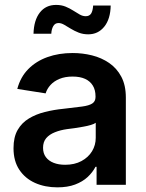

<svg xmlns="http://www.w3.org/2000/svg" viewBox="-20 -767 607 797"><path d="M218.3 10.7Q166.5 10.7 125.2 -7.8Q84 -26.4 60.1 -62.5Q36.1 -98.6 36.1 -151.9Q36.1 -197.8 53.2 -227.5Q70.3 -257.3 99.9 -275.1Q129.4 -293 166.5 -302.2Q203.6 -311.5 243.2 -315.4Q291 -320.8 320.3 -324.7Q349.6 -328.6 363 -337.4Q376.5 -346.2 376.5 -364.3V-367.2Q376.5 -393.1 365.5 -411.4Q354.5 -429.7 333.5 -439.5Q312.5 -449.2 281.2 -449.2Q250.5 -449.2 227.3 -439.7Q204.1 -430.2 189.7 -414.3Q175.3 -398.4 169.4 -379.4L51.8 -397.9Q64.9 -447.3 97.4 -480.2Q129.9 -513.2 177 -530Q224.1 -546.9 281.7 -546.9Q322.8 -546.9 362.1 -537.1Q401.4 -527.3 433.1 -505.6Q464.8 -483.9 483.6 -448.5Q502.4 -413.1 502.4 -361.8V0H380.9V-74.7H376.5Q364.7 -51.8 343.8 -32.2Q322.8 -12.7 291.7 -1Q260.7 10.7 218.3 10.7ZM250.5 -83Q289.6 -83 318.1 -98.4Q346.7 -113.8 362.1 -139.2Q377.4 -164.6 377.4 -194.8V-257.3Q371.1 -252.4 357.2 -248.3Q343.3 -244.1 325.4 -241Q307.6 -237.8 289.8 -235.1Q272 -232.4 258.3 -231Q230.5 -227.1 207.8 -218Q185.1 -209 171.9 -193.6Q158.7 -178.2 158.7 -153.3Q158.7 -130.4 170.4 -114.7Q182.1 -99.1 202.6 -91.1Q223.1 -83 250.5 -83ZM346.2 -624.5Q324.7 -624.5 306.6 -631.6Q288.6 -638.7 273.7 -647.9Q258.8 -657.2 246.3 -664.3Q233.9 -671.4 223.1 -671.4Q208.5 -671.4 201.2 -658.7Q193.8 -646 192.9 -627H119.1Q120.6 -683.1 145.3 -714.8Q169.9 -746.6 212.9 -746.6Q234.9 -746.6 252.2 -739.5Q269.5 -732.4 283.9 -723.1Q298.3 -713.9 310.8 -706.8Q323.2 -699.7 335.9 -699.7Q351.1 -699.7 358.2 -710.7Q365.2 -721.7 366.7 -744.1H439.5Q438.5 -688 412.8 -656.2Q387.2 -624.5 346.2 -624.5Z"/></svg>

Font: Inter 18pt SemiBold
Style: Regular
Weight: 600
Designer: Rasmus Andersson
Foundry: rsms
Version: Version 4.001;git-66647c0bb